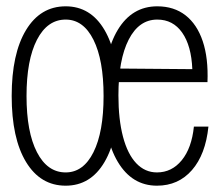

<svg xmlns="http://www.w3.org/2000/svg" viewBox="-20 -576 690 608"><path d="M188 12Q108 12 62.5 -63Q17 -138 17 -272Q17 -406 62.5 -481Q108 -556 188 -556Q267 -556 311 -481Q355 -406 355 -272Q355 -138 311 -63Q267 12 188 12ZM188 -30Q244 -30 276 -94Q308 -158 308 -272Q308 -386 276 -450Q244 -514 188 -514Q130 -514 97 -450Q64 -386 64 -272Q64 -158 97 -94Q130 -30 188 -30ZM477 12Q398 12 353 -63.5Q308 -139 308 -273Q308 -407 353 -481.5Q398 -556 478 -556Q531 -556 567.5 -527.5Q604 -499 622 -445.5Q640 -392 637 -316H348V-359L589 -357Q586 -431 557 -472.5Q528 -514 478 -514Q420 -514 387.5 -450.5Q355 -387 355 -274Q355 -198 369.5 -143Q384 -88 411.5 -59Q439 -30 477 -30Q524 -30 555.5 -68.5Q587 -107 594 -175H640Q631 -87 588 -37.5Q545 12 477 12Z"/></svg>

Font: Azeret Mono Thin
Style: Regular
Weight: 100
Designer: Martin Vácha
Foundry: Displaay
Version: Version 1.002